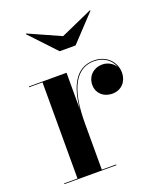

<svg xmlns="http://www.w3.org/2000/svg" viewBox="-129 -767 714 850"><g transform="rotate(-20 228.0 -342.0)"><path d="M246 -617.5 96 -684.5 93.5 -682.5 208.5 -560H283.5L398.5 -682.5L396 -684.5ZM27 -3.5V0H272V-3.5H204.5V-221C204.5 -347.5 231.5 -466.5 336.5 -466.5C383 -466.5 415 -440 426.5 -406C415 -426 392 -440.5 364 -440.5C326.5 -440.5 293 -413.5 293 -369C293 -333 321 -303.5 365 -303.5C408 -303.5 435.5 -336.5 435.5 -376.5C435.5 -425 398.5 -470 336.5 -470C248 -470 214 -390 204.5 -288.5V-460H27V-456.5H90V-3.5Z"/></g></svg>

Font: Bodoni* 48pt Medium
Style: Regular
Weight: 500
Version: Version 2.3